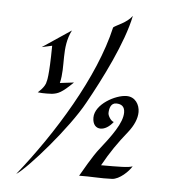

<svg xmlns="http://www.w3.org/2000/svg" viewBox="-46 -688 593 669"><g transform="rotate(5 250.5 -354.0)"><path d="M208 -397C208 -397 176 -393 159 -391C174 -452 153 -514 185 -577L85 -510L121 -518C120 -407 113 -393 113 -393C111 -373 85 -352 85 -352C103 -349 135 -351 135 -351C156 -354 168 -358 208 -397ZM392 -646C373 -620 337 -609 327 -600C287 -424 157 -214 35 -62C74 -87 207 -239 257 -331C305 -417 373 -551 392 -646ZM437 -124C425 -118 388 -118 327 -118C353 -165 378 -201 411 -242C430 -266 441 -291 441 -314C441 -340 425 -366 395 -366C356 -366 286 -328 286 -281C286 -257 298 -245 314 -245C328 -245 344 -254 358 -272C348 -274 337 -292 337 -301C337 -317 342 -337 361 -337C379 -337 391 -329 391 -308C391 -271 356 -224 311 -167C311 -167 295 -147 254 -75C292 -76 330 -72 369 -74C395 -75 427 -106 437 -124Z"/></g></svg>

Font: Quintessential
Style: Regular
Weight: 400
Designer: Astigmatic (AOETI)
Foundry: Astigmatic (AOETI)
Version: Version 1.000